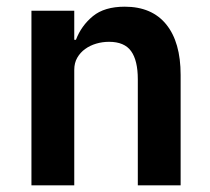

<svg xmlns="http://www.w3.org/2000/svg" viewBox="-20 -554 628 574"><path d="M74 0V-522H202V-435H207Q223 -477 257.5 -505.5Q292 -534 353 -534Q434 -534 477 -481Q520 -428 520 -330V0H392V-317Q392 -373 372 -401Q352 -429 306 -429Q286 -429 267.5 -423.5Q249 -418 234.5 -407.5Q220 -397 211 -381.5Q202 -366 202 -345V0Z"/></svg>

Font: IBM Plex Sans KR SmBld
Style: Regular
Weight: 600
Designer: Mike Abbink; Paul van der Laan; Pieter van Rosmalen; Wujin Sim; Chorong Kim; Dohee Lee;
Foundry: Sandoll Inc.
Version: Version 1.002